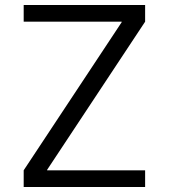

<svg xmlns="http://www.w3.org/2000/svg" viewBox="-20 -750 677 770"><path d="M75 -730H562V-663L169 -69V-67H562V0H75V-67L468 -661V-663H75Z"/></svg>

Font: Mplus 1p
Style: Regular
Weight: 400
Version: Version 1.061